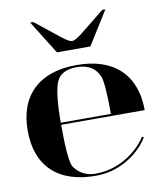

<svg xmlns="http://www.w3.org/2000/svg" viewBox="-84 -810 753 884"><g transform="rotate(-10 293.0 -368.5)"><path d="M293 -625Q307.6 -625 339.8 -650.4L454.1 -742.2H468.8L371.1 -585.9H214.8L117.2 -742.2H131.8L247.1 -650.4Q279.3 -625 293 -625ZM175.8 -263.7H410.2Q410.2 -412.1 395.5 -443.4Q368.2 -502.9 293 -502.9Q218.8 -502.9 197.3 -453.1Q175.8 -401.4 175.8 -263.7ZM293 4.9Q161.1 4.9 89.8 -62.5Q19.5 -129.9 19.5 -253.9Q19.5 -377 90.8 -445.3Q162.1 -512.7 293 -512.7Q423.8 -512.7 495.1 -445.3Q566.4 -377 566.4 -253.9H175.8Q175.8 -81.1 195.3 -53.7Q231.4 -4.9 293 -4.9Q366.2 -4.9 430.7 -41Q495.1 -77.1 533.2 -135.7L541 -130.9Q502 -69.3 435.5 -32.2Q369.1 4.9 293 4.9Z"/></g></svg>

Font: spinwerad
Style: Bold
Weight: 700
Width: 7
Version: Version 0.3